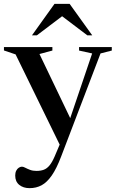

<svg xmlns="http://www.w3.org/2000/svg" viewBox="-26 -738 601 997"><path d="M348.5 -104 290 25.5 55 -455.5 -5.5 -476V-493.5H246V-475.5L179 -457.5ZM127.5 239Q95 239 74 222Q53 205 53 173.5Q53 159 58.2 148.5Q63.5 138 71.8 132.8Q80 127.5 88 127.5Q95 127.5 105.2 133Q115.5 138.5 130 144Q144.5 149.5 163 149.5Q185 149.5 201.2 143.5Q217.5 137.5 231 121.2Q244.5 105 257.5 75L298.5 -21.5L328 -93L452.5 -460.5L384.5 -475.5V-493.5H554.5V-475.5L496 -460.5L292 73.5Q268 137 243 173Q218 209 190 224Q162 239 127.5 239ZM140 -554.5 257 -718H335.5L453 -554.5H427.5L277 -668.5H316L165.5 -554.5Z"/></svg>

Font: Newsreader 60pt Medium
Style: Regular
Weight: 500
Designer: Hugues Gentile
Foundry: Production Type
Version: Version 1.003